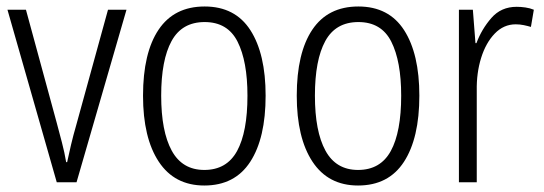

<svg xmlns="http://www.w3.org/2000/svg" viewBox="-20 -562 1677 592"><path d="M155 0 3 -532H60L155 -183Q163 -153 171 -122.5Q179 -92 184 -62H187Q192 -86 199 -115.5Q206 -145 215 -176L313 -532H370L216 0Z M799 -267Q799 -136 751.5 -63Q704 10 610 10Q518 10 469.5 -63.5Q421 -137 421 -267Q421 -399 469 -470.5Q517 -542 611 -542Q705 -542 752 -469Q799 -396 799 -267ZM477 -267Q477 -157 509.5 -97.5Q542 -38 610 -38Q679 -38 711 -96.5Q743 -155 743 -267Q743 -373 712.5 -433.5Q682 -494 611 -494Q541 -494 509 -435.5Q477 -377 477 -267Z M1273 -267Q1273 -136 1225.5 -63Q1178 10 1084 10Q992 10 943.5 -63.5Q895 -137 895 -267Q895 -399 943 -470.5Q991 -542 1085 -542Q1179 -542 1226 -469Q1273 -396 1273 -267ZM951 -267Q951 -157 983.5 -97.5Q1016 -38 1084 -38Q1153 -38 1185 -96.5Q1217 -155 1217 -267Q1217 -373 1186.5 -433.5Q1156 -494 1085 -494Q1015 -494 983 -435.5Q951 -377 951 -267Z M1573 -541Q1586 -541 1600 -539Q1614 -537 1626 -532L1617 -479Q1607 -482 1595 -484.5Q1583 -487 1570 -487Q1533 -487 1505.5 -458.5Q1478 -430 1463.5 -383.5Q1449 -337 1450 -282V0H1395V-532H1438L1446 -429H1449Q1465 -472 1495 -506.5Q1525 -541 1573 -541Z"/></svg>

Font: Noto Sans Lao UI Cond Light
Style: Regular
Weight: 300
Width: 3
Designer: Monotype Design Team
Foundry: Monotype Imaging Inc.
Version: Version 2.000; ttfautohint (v1.8.4.7-5d5b)